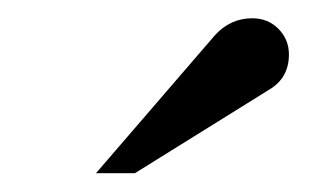

<svg xmlns="http://www.w3.org/2000/svg" viewBox="-20 -653 350 207"><path d="M291.5 -594.2Q291.5 -568.8 270 -556.2L125.5 -466.3H83.5L211.9 -615.2Q228.5 -633.3 252 -633.3Q269 -633.3 280.3 -621.8Q291.5 -610.4 291.5 -594.2Z"/></svg>

Font: Scheherazade New SemiBold
Style: Regular
Weight: 600
Designer: SIL International
Foundry: SIL International
Version: Version 4.000